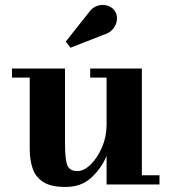

<svg xmlns="http://www.w3.org/2000/svg" viewBox="-20 -732 680 762"><path d="M391 -594 260 -542.5 241 -567 331 -680.5Q347 -703.5 368 -709.5Q389 -715.5 407.5 -709.2Q426 -703 435.5 -689Q446 -673 444 -653.2Q442 -633.5 428.5 -617Q415 -600.5 391 -594ZM238 -460V-163.5Q238 -100.5 247 -76.8Q256 -53 287 -53Q313.5 -53 340.2 -79.5Q367 -106 385 -147.8Q403 -189.5 403 -236.5V-424H338V-460H543V-36.5H613V0H403V-113Q382 -63.5 342.2 -26.8Q302.5 10 240 10Q182 10 151.5 -9.8Q121 -29.5 109.5 -63.5Q98 -97.5 98 -141V-424H27.5V-460Z"/></svg>

Font: Bodoni* 06pt
Style: Bold
Weight: 700
Version: Version 2.3